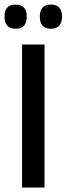

<svg xmlns="http://www.w3.org/2000/svg" viewBox="-27 -838 297 858"><path d="M172 0H71.5V-639H172ZM42.5 -709.5Q18 -709.5 5.5 -723.2Q-7 -737 -7 -762V-765.5Q-7 -790.5 5.5 -804Q18 -817.5 42.5 -817.5Q68 -817.5 80.2 -804Q92.5 -790.5 92.5 -765.5V-762Q92.5 -737 80.2 -723.2Q68 -709.5 42.5 -709.5ZM200.5 -709.5Q175.5 -709.5 163.2 -723.2Q151 -737 151 -762V-765.5Q151 -790.5 163.2 -804Q175.5 -817.5 200.5 -817.5Q225.5 -817.5 237.8 -804Q250 -790.5 250 -765.5V-762Q250 -737 237.8 -723.2Q225.5 -709.5 200.5 -709.5Z"/></svg>

Font: Anek Odia Medium
Style: Regular
Weight: 500
Designer: Yesha Goshar & Mahesh Sahu (Odia), Yesha Goshar (Latin)
Foundry: Ek Type
Version: Version 1.003